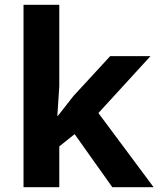

<svg xmlns="http://www.w3.org/2000/svg" viewBox="-20 -780 660 800"><path d="M221 -297H219L227 -421V-760H78V0H227V-170L291 -221L448 0H620L390 -309L607 -546H439L286 -380Z"/></svg>

Font: Passageway
Style: Regular
Weight: 700
Foundry: Ascender Corporation
Version: Version 1.11